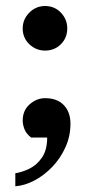

<svg xmlns="http://www.w3.org/2000/svg" viewBox="-20 -490 326 648"><path d="M207 -394Q207 -362.3 185.5 -340.8Q164.1 -319.3 132.3 -319.3Q101.1 -319.3 78.9 -340.8Q56.6 -362.3 56.6 -394Q56.6 -424.8 78.9 -447.3Q101.1 -469.7 132.3 -469.7Q164.1 -469.7 185.5 -447.3Q207 -424.8 207 -394ZM217.8 -72.8Q217.8 -30.8 201.2 6.3Q184.6 43.5 157 72.5Q129.4 101.6 96.7 118.9Q64 136.2 31.7 138.7V94.7Q54.7 91.3 79.6 79.1Q104.5 66.9 121.8 41.5Q139.2 16.1 139.2 -25.9H85Q68.4 -38.6 62.5 -54.2Q56.6 -69.8 56.6 -83Q56.6 -117.2 80.1 -137.9Q103.5 -158.7 132.3 -158.7Q172.9 -158.7 195.3 -135.3Q217.8 -111.8 217.8 -72.8Z"/></svg>

Font: Annapurna SIL
Style: Bold
Weight: 700
Designer: Peter Martin, Annie Olsen
Foundry: SIL International
Version: Version 2.000